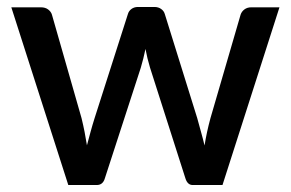

<svg xmlns="http://www.w3.org/2000/svg" viewBox="-20 -531 834 551"><path d="M12.5 -510H97.5Q110 -510 118.2 -503.8Q126.5 -497.5 129 -489L214 -192Q219 -171.5 222.8 -152.2Q226.5 -133 229.5 -114Q234.5 -133 239.8 -152.2Q245 -171.5 251.5 -192L347 -490.5Q349.5 -499.5 357.2 -505.2Q365 -511 376 -511H423Q434.5 -511 442.5 -505.2Q450.5 -499.5 453 -490.5L546 -192Q551.5 -171.5 557 -152Q562.5 -132.5 567 -113.5Q573 -151.5 584 -192L670.5 -489Q673.5 -498 681.5 -504Q689.5 -510 701 -510H782L618.5 0H533Q518 0 512 -19.5L410.5 -337Q406.5 -350.5 403.2 -363.8Q400 -377 397.5 -390.5Q392 -363.5 384 -336.5L281 -19.5Q275.5 0 257.5 0H176Z"/></svg>

Font: Lato
Style: Regular
Weight: 600
Designer: Lukasz Dziedzic
Foundry: tyPoland Lukasz Dziedzic
Version: Version 2.006; 2014-01-15; ttfautohint (v1.4.1)